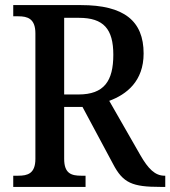

<svg xmlns="http://www.w3.org/2000/svg" viewBox="-20 -734 669 754"><path d="M32 0H316V-44H299C261 -44 232 -52 232 -110V-314H304L424 -90C463 -15 500 0 610 0H629V-44H626C589 -44 562 -71 531 -125L409 -338C477 -363 544 -415 544 -524C544 -652 467 -714 298 -714H32V-670H52C88 -670 119 -661 119 -603V-110C119 -52 88 -44 52 -44H32ZM288 -363H232V-664H290C387 -664 425 -620 425 -519C425 -416 389 -363 288 -363Z"/></svg>

Font: Noto Serif Armenian SemiCondensed Medium
Style: Regular
Weight: 500
Width: 4
Designer: Monotype Design Team
Foundry: Monotype Imaging Inc.
Version: Version 2.008